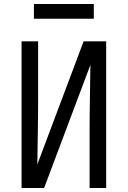

<svg xmlns="http://www.w3.org/2000/svg" viewBox="-20 -942 640 962"><path d="M88 0V-735H171V-441Q171 -360 169.5 -279.5Q168 -199 167 -118L399 -735H512V0H429V-294Q429 -375 430.5 -455.5Q432 -536 433 -617L201 0ZM150 -848V-922H450V-848Z"/></svg>

Font: Iosevka Mono
Style: Regular
Weight: 400
Designer: Belleve Invis
Foundry: Belleve Invis
Version: Version 11.1.1